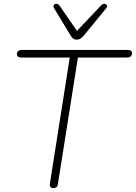

<svg xmlns="http://www.w3.org/2000/svg" viewBox="-20 -962 699 988"><path d="M254 6Q244 6 239.5 -0.5Q235 -7 237 -19L339 -666H89Q79 -666 73 -670.5Q67 -675 67 -683Q67 -694 74 -699.5Q81 -705 91 -705H637Q648 -705 653.5 -701Q659 -697 659 -689Q659 -678 652.5 -672Q646 -666 635 -666H381L278 -15Q277 -5 271 0.5Q265 6 254 6ZM374 -758Q363 -758 356 -764Q349 -770 343 -780L258 -920Q254 -928 255.5 -933.5Q257 -939 262.5 -941Q268 -943 275 -941.5Q282 -940 287 -932L376 -803L501 -935Q507 -941 513.5 -942Q520 -943 525 -940Q530 -937 531 -931.5Q532 -926 526 -919L412 -780Q403 -769 394.5 -763.5Q386 -758 374 -758Z"/></svg>

Font: Nunito ExtraLight
Style: Italic
Weight: 200
Italic angle: -9°
Designer: Vernon Adams
Foundry: Vernon Adams
Version: Version 3.602